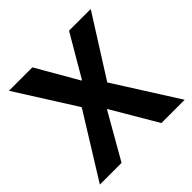

<svg xmlns="http://www.w3.org/2000/svg" viewBox="-177 -862 1026 1026"><g transform="rotate(-45 336.5 -349.0)"><path d="M16 0 240 -361 27 -698H204L340 -462H343L481 -698H645L430 -358L657 0H481L330 -257H327L180 0Z"/></g></svg>

Font: IBM Plex Sans
Style: Regular
Weight: 400
Designer: Mike Abbink, Paul van der Laan, Pieter van Rosmalen
Foundry: Bold Monday
Version: Version 3.201